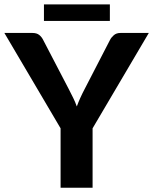

<svg xmlns="http://www.w3.org/2000/svg" viewBox="-30 -880 717 900"><path d="M0 0ZM404 -278.5V0H254V-278.5L-9.5 -725.5H122.5Q142 -725.5 153.8 -716.2Q165.5 -707 172.5 -692.5L291.5 -464Q303.5 -441 313.2 -421Q323 -401 330 -381Q344 -419.5 367.5 -464L485.5 -692.5Q491.5 -704.5 503.5 -715Q515.5 -725.5 534.5 -725.5H667.5ZM176 -859.5H485V-782H176Z"/></svg>

Font: Lato Heavy
Style: Regular
Weight: 800
Designer: Lukasz Dziedzic
Foundry: tyPoland Lukasz Dziedzic
Version: Version 2.007; 2014-02-27